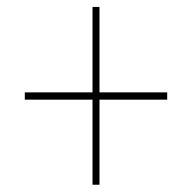

<svg xmlns="http://www.w3.org/2000/svg" viewBox="-20 -585 540 540"><path d="M259.8 -565.4V-325.2H450.2V-304.7H259.8V-65.4H240.2V-304.7H49.8V-325.2H240.2V-565.4Z"/></svg>

Font: Mgen+ 1mn thin
Style: Regular
Weight: 100
Designer: [Source Han Sans]
Ryoko NISHIZUKA  (kana & ideographs); Paul D. Hunt (Latin, Greek & Cyrillic); Wenlong ZHANG  (bopomofo
Version: Version 1.059.20150602